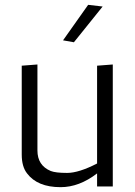

<svg xmlns="http://www.w3.org/2000/svg" viewBox="-20 -772 557 795"><path d="M382 -95Q306 -56 258 -56Q210 -56 190 -64Q135 -87 135 -149V-505L70 -500V-132Q70 -82 92 -54Q135 3 231 3Q308 3 382 -54V0H447V-505L382 -500ZM405 -745 286 -597 241 -605 345 -752Z"/></svg>

Font: Antic
Style: Regular
Weight: 400
Designer: Santiago Orozco
Foundry: Typemade
Version: Version 1.0012